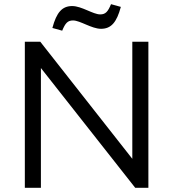

<svg xmlns="http://www.w3.org/2000/svg" viewBox="-20 -900 830 920"><path d="M173 -700H99V0H176V-574L628 0H691V-700H614V-139ZM231 -766 278 -753C293 -789 304 -802 330 -802C364 -802 419 -762 464 -762C512 -762 539 -792 559 -867L512 -880C497 -844 486 -831 460 -831C426 -831 371 -871 326 -871C278 -871 251 -841 231 -766Z"/></svg>

Font: Mission
Style: Regular
Weight: 400
Version: Version 1.000;FEAKit 1.0